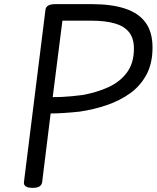

<svg xmlns="http://www.w3.org/2000/svg" viewBox="-20 -895 758 929"><path d="M138 14Q92 14 96 -15L200 -848Q202 -862 214 -868.5Q226 -875 248 -875H424Q521 -875 586.5 -853Q652 -831 685 -785Q718 -739 718 -665Q718 -588 688.5 -533.5Q659 -479 609.5 -443.5Q560 -408 497 -386.5Q434 -365 366 -355Q329 -351 292 -348.5Q255 -346 225 -346L184 -14Q182 0 171 7Q160 14 138 14ZM235 -425Q256 -425 279.5 -426Q303 -427 328 -429.5Q353 -432 377 -435Q447 -447 504 -473Q561 -499 594.5 -544.5Q628 -590 628 -660Q628 -709 605 -738.5Q582 -768 536 -781.5Q490 -795 419 -795H282Z"/></svg>

Font: Playwrite GB S
Style: Italic
Weight: 400
Italic angle: -7°
Designer: Veronika Burian, José Scaglione
Foundry: TypeTogether
Version: Version 1.000